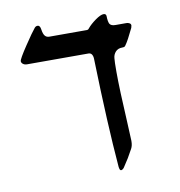

<svg xmlns="http://www.w3.org/2000/svg" viewBox="-67 -590 632 674"><g transform="rotate(-10 249.0 -253.0)"><path d="M269.5 -400.9H50.8Q42 -400.9 36.4 -405.3Q30.8 -409.7 30.8 -415.5Q30.8 -422.9 59.6 -466.1Q88.4 -509.3 99.6 -522.5Q104 -527.8 110.4 -527.8Q119.1 -527.8 121.1 -512.7Q123.5 -496.1 129.2 -489.5Q134.8 -482.9 144.5 -482.9H278.3Q283.2 -482.9 286.1 -487.3Q296.9 -500.5 315.9 -514.2Q335 -527.8 345.7 -527.8Q355 -527.8 355 -518.1Q355 -510.7 356.4 -501.7Q357.9 -492.7 361.3 -489.3Q366.2 -482.9 380.9 -482.9H419.9Q424.8 -482.9 429.9 -480.2Q435.1 -477.5 435.1 -471.7Q435.1 -470.2 433.1 -463.4Q413.1 -421.4 402.3 -406.7Q400.4 -403.3 397.7 -402.1Q395 -400.9 390.1 -400.9Q374.5 -400.9 366 -391.4Q357.4 -381.8 356.4 -369.1Q355 -357.9 355 -320.3Q355 -259.3 361.8 -136.2Q364.7 -76.7 364.7 -72.8Q364.7 -55.7 358.9 -45.4Q350.1 -28.8 341.8 -15.1Q333.5 -1.5 322.3 15.1Q320.3 18.1 317.1 20.3Q314 22.5 311.5 22.5Q308.6 22.5 307.1 19.3Q305.7 16.1 304.7 9.8Q292 -143.1 285.6 -377.9Q285.6 -387.7 281.7 -394.3Q277.8 -400.9 269.5 -400.9Z"/></g></svg>

Font: David Libre
Style: Regular
Weight: 400
Version: Version 1.000